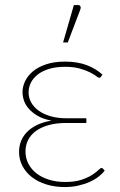

<svg xmlns="http://www.w3.org/2000/svg" viewBox="-20 -750 486 776"><path d="M57 0ZM388 -439.5Q385 -435.5 381 -435.5Q377.5 -435.5 368.5 -442.5Q359.5 -449.5 343.2 -457.8Q327 -466 302.2 -473Q277.5 -480 243 -480Q205 -480 177.2 -471.2Q149.5 -462.5 131.2 -447.8Q113 -433 104.2 -414.5Q95.5 -396 95.5 -376.5Q95.5 -354.5 106.2 -335.5Q117 -316.5 137 -302.2Q157 -288 185.2 -280Q213.5 -272 248 -272H329V-253H248Q208 -253 177.2 -244.5Q146.5 -236 125.5 -220.8Q104.5 -205.5 93.8 -184.5Q83 -163.5 83 -138Q83 -111 94.8 -88.2Q106.5 -65.5 127.5 -49.2Q148.5 -33 178 -23.8Q207.5 -14.5 243 -14.5Q282 -14.5 308.5 -23.2Q335 -32 351.8 -42.8Q368.5 -53.5 377.2 -62.2Q386 -71 390 -71Q394 -71 396.5 -68L403 -60.5Q394 -48 378.5 -36Q363 -24 342.2 -14.8Q321.5 -5.5 296.2 0.2Q271 6 242 6Q201.5 6 167.5 -4.5Q133.5 -15 109 -34Q84.5 -53 70.8 -79Q57 -105 57 -136Q57 -159 65 -179.5Q73 -200 89.5 -216.8Q106 -233.5 130.5 -245.2Q155 -257 188 -262.5Q155.5 -268.5 133.2 -281.2Q111 -294 97 -309.8Q83 -325.5 77 -343.2Q71 -361 71 -377.5Q71 -400 81.5 -422Q92 -444 113.2 -461.8Q134.5 -479.5 166.8 -490.2Q199 -501 242.5 -501Q294 -501 331.2 -486.5Q368.5 -472 394 -448.5ZM235 -578.5 278.5 -729.5H296Q302 -729.5 304.8 -724.5Q307.5 -719.5 305 -712.5L254 -578.5Z"/></svg>

Font: Lato Thin
Style: Regular
Weight: 200
Designer: Lukasz Dziedzic
Foundry: tyPoland Lukasz Dziedzic
Version: Version 2.007; 2014-02-27